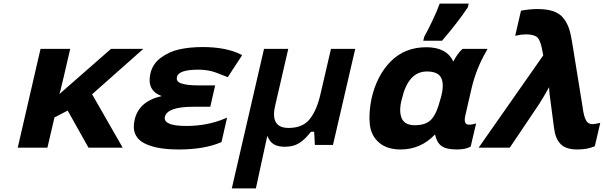

<svg xmlns="http://www.w3.org/2000/svg" viewBox="-20 -816 3337 1061"><path d="M314 -316 308 -296Q353 -336 590 -543L593 -546H772L489 -295L658 0H469L354 -205L281 -167L242 0H78L204 -546H368L333 -395Z M1147 -423Q1112 -431 1076 -431Q967 -431 958 -391Q952 -366 979 -356Q1009 -344 1082 -344H1169L1142 -226H1048Q904 -226 891 -170Q886 -146 914.5 -133Q943 -120 1011 -120Q1125 -120 1223 -161L1235 -166L1204 -31L1200 -29Q1106 10 970 10Q910 10 863.5 2.5Q817 -5 780 -23Q743 -41 728 -74Q713 -107 724 -154Q747 -257 874 -285Q790 -315 811 -409Q823 -463 869 -497Q915 -531 972 -543.5Q1029 -556 1100 -556Q1231 -556 1313 -514L1318 -511L1239 -390L1232 -392Q1172 -417 1147 -423Z M1457 -65 1467 -46Q1489 -5 1554 -5Q1601 -5 1633 -25Q1665 -45 1695 -84L1699 -88H1716L1720 -15H1820L1943 -546H1809L1751 -296Q1730 -205 1691 -157Q1652 -109 1575 -109Q1471 -109 1501 -234L1573 -546H1439L1261 225H1394Z M2339 -421Q2236 -421 2201 -270Q2183 -205 2199 -164.5Q2215 -124 2272 -124Q2335 -124 2364.5 -157Q2394 -190 2413 -266L2415 -272Q2436 -344 2419.5 -382.5Q2403 -421 2339 -421ZM2577 -4Q2551 10 2503 10Q2446 10 2419.5 -9.5Q2393 -29 2384 -73Q2305 10 2194 10Q2118 10 2074 -28.5Q2030 -67 2023.5 -129.5Q2017 -192 2033 -271Q2062 -399 2139.5 -477Q2217 -555 2336 -555Q2448 -555 2485 -476Q2508 -520 2533 -543L2537 -546H2674L2669 -536Q2611 -437 2585 -324L2551 -176Q2540 -127 2572 -127Q2587 -127 2600 -131L2611 -134L2581 -6ZM2325 -615 2326 -616Q2342 -644 2369 -700.5Q2396 -757 2407 -789L2410 -796H2570L2565 -775L2564 -774Q2512 -695 2426 -595L2423 -591H2319Z M3267 -8 3262 -6Q3224 10 3170 10Q3107 10 3078 -20Q3049 -50 3042 -106Q3018 -288 3017 -296Q3017 -300 3015.5 -314Q3014 -328 3014 -334Q2986 -283 2960 -242L2797 0H2625L2982 -510L2974 -551Q2965 -594 2949 -610Q2930 -626 2887 -626Q2861 -626 2836 -620L2827 -618L2859 -757L2865 -758Q2908 -766 2951 -766Q3003 -766 3038.5 -753.5Q3074 -741 3094 -715Q3114 -689 3124 -659.5Q3134 -630 3141 -586L3200 -221Q3206 -173 3219 -150Q3230 -130 3254 -130Q3265 -130 3287 -135L3297 -137Z"/></svg>

Font: Passageway
Style: BdIt
Weight: 700
Foundry: Ascender Corporation
Version: Version 1.11